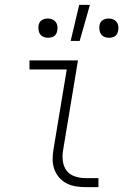

<svg xmlns="http://www.w3.org/2000/svg" viewBox="-20 -768 540 788"><path d="M332 0Q310 0 289.5 -3.5Q269 -7 251.5 -16.5Q234 -26 221.5 -41Q209 -56 202.5 -75Q196 -94 196 -115Q196 -136 200 -158L254 -483H101V-520H300L239 -152Q235 -129 238 -106.5Q241 -84 253.5 -67.5Q266 -51 287.5 -44Q309 -37 331 -37H384V0ZM270 -600 305 -748H349L307 -600ZM427 -613Q417 -613 408.5 -616.5Q400 -620 395 -627Q390 -634 388.5 -643.5Q387 -653 388 -662Q389 -669 392 -675Q395 -681 401 -685Q407 -689 413.5 -690.5Q420 -692 426 -692Q436 -692 444.5 -688.5Q453 -685 458.5 -678Q464 -671 465.5 -661.5Q467 -652 465 -643Q464 -636 461 -630Q458 -624 452.5 -620Q447 -616 440 -614.5Q433 -613 427 -613ZM177 -613Q167 -613 158.5 -616.5Q150 -620 145 -627Q140 -634 138.5 -643.5Q137 -653 138 -662Q139 -669 142 -675Q145 -681 151 -685Q157 -689 163.5 -690.5Q170 -692 176 -692Q186 -692 194.5 -688.5Q203 -685 208.5 -678Q214 -671 215.5 -661.5Q217 -652 215 -643Q214 -636 211 -630Q208 -624 202.5 -620Q197 -616 190 -614.5Q183 -613 177 -613Z"/></svg>

Font: Iosevka Curly Extralight
Style: Italic
Weight: 200
Italic angle: -9°
Monospace: yes
Designer: Belleve Invis
Foundry: Belleve Invis
Version: Version 22.1.2; ttfautohint (v1.8.4)